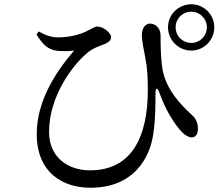

<svg xmlns="http://www.w3.org/2000/svg" viewBox="-20 -838 1040 904"><path d="M881 -600C940 -600 989 -649 989 -710C989 -769 940 -818 881 -818C820 -818 771 -769 771 -710C771 -649 820 -600 881 -600ZM406 46C609 46 686 -94 702 -209C713 -287 712 -358 712 -396C712 -427 721 -429 731 -400C759 -322 795 -265 826 -228C844 -206 865 -191 883 -191C903 -191 912 -210 912 -232C912 -268 896 -286 878 -302C835 -342 765 -411 746 -507C737 -559 736 -618 736 -671C736 -702 716 -726 687 -727C666 -727 648 -708 648 -673C648 -645 658 -598 663 -572C674 -519 676 -473 676 -415C676 -193 600 -36 404 -36C300 -36 211 -97 211 -217C211 -384 320 -527 383 -582C414 -612 450 -621 476 -632C497 -642 503 -651 503 -664C503 -682 467 -713 439 -713C425 -713 418 -705 390 -692C353 -673 301 -662 253 -662C221 -662 192 -673 162 -690L152 -676C182 -625 208 -605 248 -599C276 -596 307 -597 329 -600C234 -490 153 -355 153 -207C153 -23 278 46 406 46ZM881 -636C839 -636 807 -668 807 -710C807 -750 839 -783 881 -783C921 -783 954 -750 954 -710C954 -668 921 -636 881 -636Z"/></svg>

Font: Source Han Serif SC Medium
Style: Regular
Weight: 500
Designer: Ryoko NISHIZUKA 西塚涼子 (kana & ideographs); Frank Grießhammer (Latin, Greek & Cyrillic); Wenlong ZHANG 张文龙 (bopomofo); San
Foundry: Adobe
Version: Version 2.003;hotconv 1.1.1;makeotfexe 2.6.0